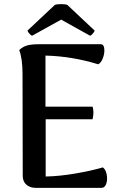

<svg xmlns="http://www.w3.org/2000/svg" viewBox="-20 -909 586 929"><path d="M498 -45Q498 -26 491 -13Q484 0 471 0H153Q125 0 107.5 -15.5Q90 -31 90 -58L89 -551Q89 -625 73 -667Q92 -684 112.5 -689.5Q133 -695 171 -695H467Q485 -695 485 -665Q485 -645 476.5 -624.5Q468 -604 455 -598Q328 -637 200 -640V-393H428Q432 -381 432 -364Q432 -352 428 -332H201V-55Q266 -56 345 -69.5Q424 -83 477 -99Q487 -93 492.5 -78Q498 -63 498 -45ZM438 -761Q437 -756 429.5 -747Q422 -738 416 -736L276 -814L135 -736Q129 -738 121.5 -747Q114 -756 113 -761L245 -885Q253 -889 277 -889Q298 -889 306 -885Z"/></svg>

Font: Arima Madurai
Style: Bold
Weight: 700
Designer: Joana Correia and Natanael Gama
Foundry: NDISCOVER
Version: Version 1.019